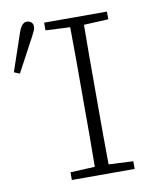

<svg xmlns="http://www.w3.org/2000/svg" viewBox="-100 -751 640 810"><g transform="rotate(-10 220.5 -345.5)"><path d="M142 -641V-674H411V-641L306 -636Q305 -569 305 -501.5Q305 -434 305 -366V-308Q305 -241 305 -173.5Q305 -106 306 -38L411 -33V0H142V-33L247 -38Q248 -106 248 -173.5Q248 -241 248 -308V-366Q248 -434 248 -501.5Q248 -569 247 -636ZM-20 -490 33 -646Q47 -691 70 -691Q81 -691 89 -684.5Q97 -678 97 -666Q97 -656 92.5 -646.5Q88 -637 78 -618L4 -480Z"/></g></svg>

Font: Source Serif 4 SmText Light
Style: Regular
Weight: 300
Designer: Frank Grießhammer
Foundry: Adobe
Version: Version 4.005;hotconv 1.1.0;makeotfexe 2.6.0